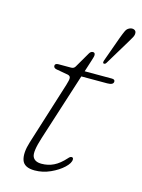

<svg xmlns="http://www.w3.org/2000/svg" viewBox="-106 -737 597 806"><g transform="rotate(15 192.5 -333.5)"><path d="M155.5 -417 105 -426Q91.5 -428.5 91.5 -438.5Q91.5 -449 107 -449H161.5Q173.5 -449 179 -458.5L218 -525.5Q224 -536 233.5 -536Q243 -536 243 -525Q243 -520.5 241.2 -514.5Q239.5 -508.5 237 -500.5L220.5 -449H338.5Q352 -449 352 -439.5Q352 -424.5 325 -424.5H212.5L118.5 -131Q98 -67 106.8 -47Q115.5 -27 145.5 -27Q174 -27 198.2 -38.8Q222.5 -50.5 247.5 -78.5Q254.5 -87 261 -87Q268.5 -87 268.5 -78.5Q268.5 -62.5 247.2 -42.5Q226 -22.5 193 -7.5Q160 7.5 125 7.5Q79 7.5 69.2 -22Q59.5 -51.5 75 -101L161 -374.5Q168 -396.5 167.2 -405.5Q166.5 -414.5 155.5 -417ZM326 -621.5Q334 -643.5 340.2 -656.2Q346.5 -669 361 -673Q370.5 -675 377.2 -671.2Q384 -667.5 384.5 -659.5Q385.5 -650.5 379.5 -639.5Q373.5 -628.5 365.5 -615.5L300 -507Q295.5 -499.5 289 -501Q284 -502 287 -513Z"/></g></svg>

Font: Fraunces 9pt S050 Thin
Style: Italic
Weight: 100
Italic angle: -16°
Version: Version 1.000; ttfautohint (v1.8.3)